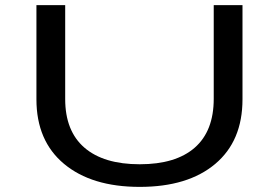

<svg xmlns="http://www.w3.org/2000/svg" viewBox="-20 -720 1090 751"><path d="M526.5 11Q338.5 11 230.5 -79Q122.5 -169 122.5 -331.5V-700H235V-332.5Q235 -207.5 310.2 -142.5Q385.5 -77.5 526.5 -77.5Q667.5 -77.5 741.8 -142.5Q816 -207.5 816 -333.5V-700H928.5V-331.5Q928.5 -168.5 821.8 -78.8Q715 11 526.5 11Z"/></svg>

Font: League Mono Extended
Style: Regular
Weight: 400
Width: 9
Designer: Tyler Finck
Foundry: The League of Moveable Type / Tyler Finck
Version: Version 2.210